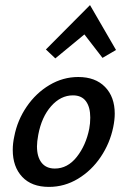

<svg xmlns="http://www.w3.org/2000/svg" viewBox="-20 -727 500 753"><path d="M435 -531 382 -500 311 -592 197 -498 160 -533 333 -707ZM30 -139Q30 -165 36 -192Q48 -255 84.5 -308.5Q121 -362 174 -393.5Q227 -425 287 -425Q354 -425 392 -386Q430 -347 430 -281Q430 -257 424 -228Q411 -165 375 -111.5Q339 -58 286 -26Q233 6 172 6Q104 6 67 -33.5Q30 -73 30 -139ZM330 -222Q334 -243 334 -266Q334 -307 317 -330Q300 -353 266 -353Q218 -353 180.5 -310.5Q143 -268 130 -198Q125 -171 125 -153Q125 -112 143 -89Q161 -66 195 -66Q245 -66 281 -111.5Q317 -157 330 -222Z"/></svg>

Font: Ysabeau Infant Semibold
Style: Italic
Weight: 600
Italic angle: -12°
Designer: Christian Thalmann (Catharsis Fonts)
Version: Version 0.003